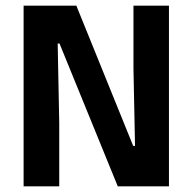

<svg xmlns="http://www.w3.org/2000/svg" viewBox="-20 -659 682 679"><path d="M250 -639 451 -143H457.5L452 -415.5V-639H577.5V0H396.5L190.5 -505H184L189.5 -224V0H63.5V-639Z"/></svg>

Font: Anek Gurmukhi SemiBold
Style: Regular
Weight: 600
Designer: Sarang Kulkarni (Gurmukhi), Yesha Goshar (Latin)
Foundry: Ek Type
Version: Version 1.003